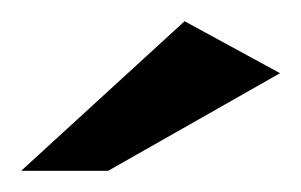

<svg xmlns="http://www.w3.org/2000/svg" viewBox="-20 -621 284 181"><path d="M0 -460 154 -601 244 -552 82 -460Z"/></svg>

Font: Genos Thin Black
Style: Regular
Weight: 900
Version: Version 1.010